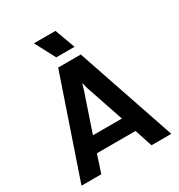

<svg xmlns="http://www.w3.org/2000/svg" viewBox="-215 -1091 1154 1235"><g transform="rotate(-30 361.5 -473.0)"><path d="M28 0 278 -733H446L695 0H548L505 -131H218L175 0ZM254 -244H469L374 -525L362 -570L349 -525ZM381 -946 436 -796H300L221 -946Z"/></g></svg>

Font: Kreadon
Style: Bold
Weight: 700
Designer: Reiya WATANABE
Foundry: StudioGnu
Version: Version 1.003; ttfautohint (v1.8.4.7-5d5b);gftools[0.9.32]